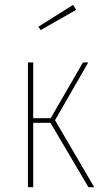

<svg xmlns="http://www.w3.org/2000/svg" viewBox="-20 -779 429 799"><path d="M284.2 -758.8 296.9 -737.8 148.9 -653.8 140.1 -668ZM347.2 -519 209 -278.8 372.1 0H348.1L189.9 -268.1H118.2V0H96.2V-519H118.2V-287.1H190.9L325.2 -519Z"/></svg>

Font: Fira Sans Compressed Thin
Style: Regular
Weight: 100
Width: 1
Designer: Carrois Corporate & Edenspiekermann AG
Foundry: Carrois Corporate GbR & Edenspiekermann AG
Version: Version 4.203;PS 004.203;hotconv 1.0.88;makeotf.lib2.5.64775